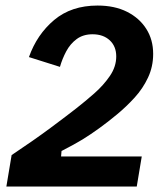

<svg xmlns="http://www.w3.org/2000/svg" viewBox="-20 -682 607 702"><path d="M3.3 0 22.5 -115Q105 -170 165 -214.6Q225 -259.2 260 -286.7Q290.8 -310.8 324.6 -340.4Q358.3 -370 381.7 -404.2Q405 -438.3 405 -475.8Q405 -512.5 381.3 -534.6Q357.5 -556.7 318.3 -556.7Q284.2 -556.7 260.4 -539.2Q236.7 -521.7 222.1 -494.2Q207.5 -466.7 199.2 -437.5L85.8 -473.3Q115 -555.8 177.9 -608.8Q240.8 -661.7 336.7 -661.7Q399.2 -661.7 444.6 -638.8Q490 -615.8 515 -576.2Q540 -536.7 540 -485Q540 -438.3 521.2 -398.3Q502.5 -358.3 472.1 -325Q441.7 -291.7 407.9 -263.8Q374.2 -235.8 344.2 -214.2Q310.8 -190 281.7 -172.1Q252.5 -154.2 205 -130L203.3 -110H498.3L480 0Z"/></svg>

Font: Familjen Grotesk GF
Style: Bold Italic
Weight: 700
Designer: Anders Wikstroem, Jonas Baeckman, Matilda Gysing, Kristian Moeller
Foundry: Familjen STHML AB
Version: Version 2.000; Beta; Release 4; Build 6